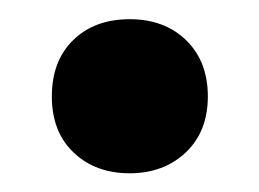

<svg xmlns="http://www.w3.org/2000/svg" viewBox="-20 -380 270 200"><path d="M115 -199.5Q79.5 -199.5 56.8 -221Q34 -242.5 34 -279.5Q34 -316.5 56.2 -338.2Q78.5 -360 115 -360Q151.5 -360 174 -338Q196.5 -316 196.5 -279.5Q196.5 -243 173.5 -221.2Q150.5 -199.5 115 -199.5Z"/></svg>

Font: Encode Sans Condensed Condensed SemiBold
Style: Regular
Weight: 600
Width: 3
Designer: Multiple Designers
Foundry: Impallari Type
Version: Version 3.000; ttfautohint (v1.8.3) -l 8 -r 50 -G 200 -x 14 